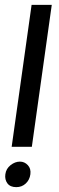

<svg xmlns="http://www.w3.org/2000/svg" viewBox="-20 -770 241 790"><path d="M47 0Q70 0 86 -15Q102 -30 105 -53Q108 -76 94.5 -90.5Q81 -105 62 -105Q42 -105 23.5 -90.5Q5 -76 2 -53Q-1 -31 10.5 -15.5Q22 0 47 0ZM110 -750 28 -166H111L193 -750Z"/></svg>

Font: Josefin Slab Thin
Style: Bold Italic
Weight: 700
Italic angle: -12°
Version: Version 2.000